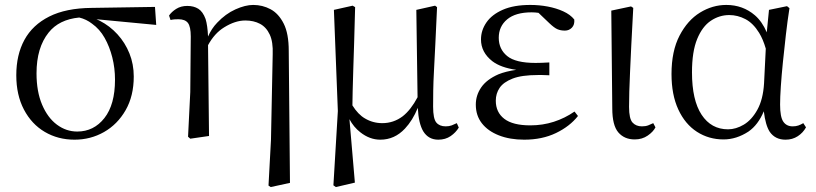

<svg xmlns="http://www.w3.org/2000/svg" viewBox="-20 -551 3307 778"><path d="M282 15Q215 15 161.5 -16.5Q108 -48 77 -107Q46 -166 46 -246Q46 -329 79 -389.5Q112 -450 179.5 -484Q247 -518 351 -519L608 -523L613 -450L371 -473Q378 -470 384 -467Q425 -446 456 -412Q487 -378 504.5 -334.5Q522 -291 522 -241Q522 -162 489 -104.5Q456 -47 401.5 -16Q347 15 282 15ZM301 -480Q219 -472 177 -419Q128 -358 128 -254Q128 -180 150.5 -127Q173 -74 210.5 -46Q248 -18 293 -18Q360 -18 403 -72.5Q446 -127 446 -228Q446 -275 435 -318.5Q424 -362 404 -397.5Q384 -433 353 -455Q330 -473 301 -480Z M742 3 751 -178 753 -403Q753 -443 741.5 -458Q730 -473 703 -473Q695 -473 687.5 -472.5Q680 -472 671 -470L665 -488Q675 -503 694 -515Q713 -527 739 -527Q765 -527 783.5 -515.5Q802 -504 813 -474Q821 -448 823 -403Q837 -435 860 -459Q894 -495 934 -513Q974 -531 1006 -531Q1044 -531 1076.5 -513.5Q1109 -496 1129.5 -455.5Q1150 -415 1150 -345L1155 190L1077 207L1068 201L1078 16L1085 -331Q1087 -381 1073 -411Q1059 -441 1033.5 -454.5Q1008 -468 974 -468Q933 -468 888 -440Q849 -416 823 -368L827 0L751 11Z M1331 200 1349 -101 1333 -511 1409 -528 1419 -522Q1417 -440 1415 -378.5Q1413 -317 1411.5 -269Q1410 -221 1409 -181Q1408 -152 1408 -124Q1431 -87 1459 -71Q1491 -52 1529 -52Q1575 -52 1612 -80Q1645 -106 1672 -157L1667 -511L1743 -528L1751 -522Q1747 -436 1744 -372.5Q1741 -309 1738.5 -263.5Q1736 -218 1735.5 -183.5Q1735 -149 1735 -119Q1735 -70 1748 -54.5Q1761 -39 1786 -39Q1800 -39 1810.5 -43Q1821 -47 1831 -52L1839 -34Q1827 -14 1806 0.5Q1785 15 1756 15Q1716 15 1695 -19Q1676 -51 1673 -114Q1652 -63 1621 -30Q1579 15 1521 15Q1478 15 1440 -15Q1413 -36 1396 -68L1418 189L1341 207Z M2104 15Q2046 15 2001.5 -2.5Q1957 -20 1932.5 -51.5Q1908 -83 1908 -127Q1908 -165 1930 -197Q1952 -229 2000 -250Q2030 -262 2072 -268Q2009 -277 1975 -303Q1929 -339 1929 -391Q1929 -428 1951 -460Q1973 -492 2017.5 -511.5Q2062 -531 2129 -531Q2165 -531 2199.5 -524.5Q2234 -518 2262.5 -505Q2291 -492 2307 -472Q2309 -451 2297.5 -439Q2286 -427 2269 -427Q2252 -427 2239 -432.5Q2226 -438 2206 -457L2162 -499Q2148 -501 2134 -501Q2069 -501 2035 -472.5Q2001 -444 2001 -398Q2001 -352 2035 -324Q2069 -296 2150 -296Q2162 -296 2175 -296.5Q2188 -297 2206 -298V-246Q2187 -247 2177 -247H2160Q2094 -247 2057 -232.5Q2020 -218 2004.5 -195Q1989 -172 1989 -143Q1989 -96 2023.5 -69.5Q2058 -43 2129 -43Q2179 -43 2224 -57.5Q2269 -72 2308 -99L2322 -81Q2289 -39 2233 -12Q2177 15 2104 15Z M2552 14Q2510 14 2485.5 -14.5Q2461 -43 2461 -112L2457 -508L2537 -525L2546 -519Q2541 -430 2538 -367Q2535 -304 2533 -259Q2531 -214 2530 -180.5Q2529 -147 2529 -118Q2529 -70 2543 -54.5Q2557 -39 2581 -39Q2596 -39 2606.5 -43Q2617 -47 2627 -52L2636 -35Q2627 -17 2604.5 -1.5Q2582 14 2552 14Z M2912 14Q2852 14 2804 -17Q2756 -48 2728.5 -107.5Q2701 -167 2701 -251Q2701 -344 2733.5 -406.5Q2766 -469 2816.5 -500Q2867 -531 2923 -531Q2990 -531 3039 -489Q3068 -464 3087 -420L3096 -511L3169 -526L3179 -518Q3171 -467 3164.5 -410.5Q3158 -354 3152.5 -300Q3147 -246 3144 -201Q3141 -156 3141 -127Q3141 -77 3154 -58Q3167 -39 3192 -39Q3205 -39 3215 -42.5Q3225 -46 3235 -52L3246 -35Q3234 -13 3212.5 1Q3191 15 3163 15Q3121 15 3099 -17Q3082 -43 3075 -100Q3052 -45 3013 -18Q2964 14 2912 14ZM3083 -354Q3072 -392 3056 -418Q3032 -457 3000.5 -473.5Q2969 -490 2935 -490Q2895 -490 2860.5 -467Q2826 -444 2805 -393Q2784 -342 2784 -258Q2784 -145 2823 -86Q2862 -27 2930 -27Q2962 -27 2994 -46Q3026 -65 3049 -106.5Q3072 -148 3076 -213Z"/></svg>

Font: Early Summer Mincho
Style: Regular
Weight: 400
Designer: GuiWonder
Version: Version 1.002